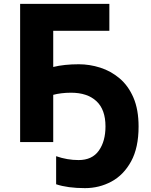

<svg xmlns="http://www.w3.org/2000/svg" viewBox="-20 -734 780 992"><path d="M347 -255Q321 -255 297 -252Q273 -249 255 -244V0H84V-714H545V-575H255V-388Q283 -395 316.5 -398.5Q350 -402 387 -402Q443 -402 498 -384.5Q553 -367 598 -329Q643 -291 669.5 -229.5Q696 -168 696 -80Q696 29 657.5 99.5Q619 170 556 204Q493 238 419 238Q330 238 270 218V73Q327 93 386 93Q456 93 490.5 44.5Q525 -4 525 -81Q525 -168 478 -211.5Q431 -255 347 -255Z"/></svg>

Font: Noto Sans ExtraBold
Style: Regular
Weight: 800
Designer: Monotype Design Team
Foundry: Monotype Imaging Inc.
Version: Version 2.007